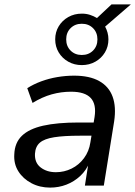

<svg xmlns="http://www.w3.org/2000/svg" viewBox="-20 -844 615 873"><path d="M208 9Q161 9 123 -11Q85 -31 63.5 -65Q42 -99 45 -143Q47 -195 79.5 -226.5Q112 -258 176 -272.5Q240 -287 338 -287H419L409 -227H343Q271 -227 226.5 -220Q182 -213 161.5 -195.5Q141 -178 139 -145Q137 -104 165 -82.5Q193 -61 234 -61Q272 -61 305.5 -77.5Q339 -94 362 -125Q385 -156 391 -197L410 -312Q419 -370 392.5 -398.5Q366 -427 303 -427Q258 -427 215 -415Q172 -403 128 -376L104 -443Q132 -461 167 -474Q202 -487 240.5 -493.5Q279 -500 317 -500Q387 -500 431 -475.5Q475 -451 492 -404.5Q509 -358 499 -292L452 0H366L383 -108H388Q373 -70 345 -44Q317 -18 282 -4.5Q247 9 208 9ZM352 -548Q318 -548 290.5 -563.5Q263 -579 247 -605.5Q231 -632 231 -665Q231 -698 247 -724.5Q263 -751 290.5 -766.5Q318 -782 352 -782Q372 -782 389 -776.5Q406 -771 421 -762L487 -824H575L458 -723Q465 -710 469 -695.5Q473 -681 473 -665Q473 -632 457 -605.5Q441 -579 413.5 -563.5Q386 -548 352 -548ZM352 -594Q383 -594 403 -614Q423 -634 423 -665Q423 -696 403 -716Q383 -736 352 -736Q321 -736 301 -716Q281 -696 281 -665Q281 -634 301 -614Q321 -594 352 -594Z"/></svg>

Font: Nunito Sans 10pt Medium
Style: Italic
Weight: 500
Italic angle: -9°
Designer: Vernon Adams
Foundry: Vernon Adams
Version: Version 3.101;gftools[0.9.27]